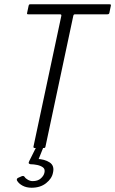

<svg xmlns="http://www.w3.org/2000/svg" viewBox="-20 -693 539 899"><path d="M142 0Q139 0 137.5 -2Q136 -4 137 -8L267 -618Q268 -622 266.5 -624Q265 -626 261 -626H113Q108 -626 107 -627.5Q106 -629 107 -633L114 -666Q115 -670 116.5 -671.5Q118 -673 123 -673H492Q497 -673 498.5 -671.5Q500 -670 499 -666L492 -632Q491 -629 489 -627.5Q487 -626 482 -626H332Q328 -626 326 -624.5Q324 -623 323 -618L193 -7Q192 0 186 0ZM228 116Q223 143 196 164.5Q169 186 128 186Q104 186 86 176.5Q68 167 60 153Q58 150 59 146Q60 142 64 140L82 132Q91 129 95 135Q100 143 111 149Q122 155 133 155Q157 155 171 142.5Q185 130 188 116Q192 99 181.5 91Q171 83 154.5 79.5Q138 76 123 76Q117 75 115 72Q113 69 117 61L147 1Q150 -4 154 -4.5Q158 -5 160 -5H179Q183 -5 181 2L156 64L152 51Q189 52 212.5 67.5Q236 83 228 116Z"/></svg>

Font: Glory Thin Light
Style: Italic
Weight: 300
Italic angle: -12°
Version: Version 1.011